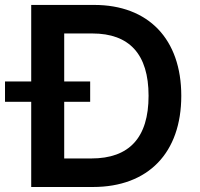

<svg xmlns="http://www.w3.org/2000/svg" viewBox="-53 -747 797 767"><path d="M318.2 0C539.8 0 671.2 -137.1 671.2 -364.3C671.2 -590.9 539.8 -727.3 323.2 -727.3H71.7V-421.5H-33V-340.2H71.7V0ZM203.5 -114V-340.2H307.2V-421.5H203.5V-613.3H315.7C463.4 -613.3 540.5 -530.9 540.5 -364.3C540.5 -197.1 463.4 -114 311.8 -114Z"/></svg>

Font: Margiela Sans Semi Bold
Style: Regular
Weight: 600
Designer: Stefan Endress, Andreas Faust
Version: Version 1.100;FEAKit 1.0